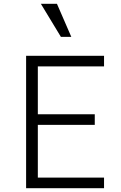

<svg xmlns="http://www.w3.org/2000/svg" viewBox="-20 -995 640 1015"><path d="M118 0H530V-56H180V-335H481V-391H180V-644H530V-700H118ZM302 -800 196 -975H281L357 -800Z"/></svg>

Font: CommitMonoV143 ExtLt
Style: Regular
Weight: 200
Monospace: yes
Designer: Eigil Nikolajsen
Foundry: Eigil Nikolajsen
Version: Version 1.143